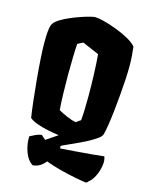

<svg xmlns="http://www.w3.org/2000/svg" viewBox="-140 -845 910 1153"><g transform="rotate(15 315.0 -269.0)"><path d="M507.8 217.8Q483.4 214.8 439.2 206.3Q395 197.8 344.7 184.8Q294.4 171.9 250.5 155.3Q236.8 173.3 217.8 185.8Q198.7 198.2 172.4 200.2Q140.1 180.2 123 133.5Q106 86.9 107.9 37.6Q125.5 27.8 142.3 20.3Q159.2 12.7 178.7 9.8L205.6 33.7L276.9 -14.6Q241.7 -19.5 204.6 -27.3Q167.5 -35.2 137 -46.4Q106.4 -57.6 90.3 -71.8Q83.5 -115.7 76.4 -177.7Q69.3 -239.7 63.2 -306.4Q57.1 -373 53.5 -431.9Q49.8 -490.7 49.8 -527.8Q49.8 -545.9 50.5 -570.6Q51.3 -595.2 54.9 -618.2Q58.6 -641.1 67.4 -652.8Q78.1 -667 102.5 -681.9Q127 -696.8 157.5 -710Q188 -723.1 218.5 -733.6Q249 -744.1 272.7 -750.2Q296.4 -756.3 306.6 -756.3Q324.7 -756.3 361.3 -747.1Q397.9 -737.8 440.2 -721.9Q482.4 -706.1 518.8 -686Q555.2 -666 572.8 -645Q576.2 -615.2 578.4 -588.9Q580.6 -562.5 580.6 -517.6Q580.6 -485.4 577.9 -439.2Q575.2 -393.1 570.8 -341.1Q566.4 -289.1 560.8 -239.7Q555.2 -190.4 549.1 -151.6Q543 -112.8 537.6 -92.8Q534.2 -79.6 521.2 -68.6Q508.3 -57.6 492.2 -48.3Q471.7 -34.7 440.4 -19Q409.2 -3.4 378.2 10.5Q347.2 24.4 325.9 33.9Q304.7 43.5 304.2 45.9L306.2 60.1Q348.1 57.1 400.9 53Q453.6 48.8 501 44.7Q548.3 40.5 574.7 37.1Q584.5 61.5 578.6 96.2Q572.8 130.9 557.1 161.9Q541.5 192.9 521.5 207Q517.6 214.8 507.8 217.8ZM354 -116.2 383.8 -136.7Q386.7 -164.1 387.9 -203.1Q389.2 -242.2 389.2 -286.1Q389.2 -357.9 386.5 -428.7Q383.8 -499.5 379.4 -545.9L276.4 -590.3L242.7 -573.2Q240.2 -540.5 238.8 -489.5Q237.3 -438.5 237.3 -383.8Q237.3 -320.3 239 -261.7Q240.7 -203.1 244.1 -161.6Q264.2 -149.9 296.4 -135.7Q328.6 -121.6 354 -116.2Z"/></g></svg>

Font: Fruktur
Style: Regular
Weight: 400
Designer: Viktoriya Grabowska, Eben Sorkin
Foundry: Viktoriya Grabowska
Version: Version 1.008; ttfautohint (v1.8.4.7-5d5b)